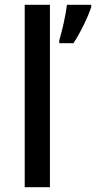

<svg xmlns="http://www.w3.org/2000/svg" viewBox="-20 -780 400 800"><path d="M188 0H83V-760H188ZM360 -751Q351 -722 330 -678.5Q309 -635 286 -600H227V-612Q236 -641 245.5 -684.5Q255 -728 259 -760H360Z"/></svg>

Font: Noto Sans Tai Tham Medium
Style: Regular
Weight: 500
Designer: Monotype Design Team 2013. Revised by David WIlliams 2020
Foundry: Monotype Imaging Inc.
Version: Version 2.002; ttfautohint (v1.8.4.7-5d5b)